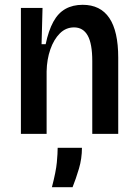

<svg xmlns="http://www.w3.org/2000/svg" viewBox="-20 -557 573 799"><path d="M67 0V-336V-524H157L153 -373H170Q182 -430 202 -466.5Q222 -503 252.5 -520Q283 -537 324 -537Q398 -537 435 -482Q472 -427 472 -317V0H364V-303Q364 -375 345 -409Q326 -443 288 -443Q254 -443 229 -418Q204 -393 189.5 -351.5Q175 -310 174 -260V0ZM196 222Q213 157 216.5 119Q220 81 220 58H321Q321 103 308.5 145Q296 187 282 222Z"/></svg>

Font: Bricolage Grotesque SemiCondensed Medium
Style: Regular
Weight: 500
Width: 4
Designer: Mathieu Triay
Foundry: Atelier Triay
Version: Version 1.001;gftools[0.9.33.dev8+g029e19f]